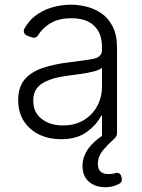

<svg xmlns="http://www.w3.org/2000/svg" viewBox="-20 -573 596 807"><path d="M353.7 190.7Q326.7 167.6 326.7 123.6Q326.7 84.9 353.7 48.3Q373.9 21.7 408.7 -1.8V-86.6H404.8Q387.4 -49.7 345.9 -19.2Q304.7 12.1 235.8 12.1Q186.8 12.1 145.6 -7.1Q105.1 -26.3 80.6 -63.2Q56.5 -100.1 56.5 -152.7Q56.5 -206.3 83.1 -238.3Q109.4 -269.9 157.3 -286.6Q206.3 -303.3 266 -310.4Q337.4 -319.2 371.8 -325.6Q408.7 -332.4 408.7 -363.6V-376.4Q408.7 -432.5 375.7 -464.5Q342.3 -496.4 280.2 -496.4Q221.6 -496.4 184.3 -470.5Q155.9 -451 139.9 -424.4Q137.1 -419.7 132.1 -417.1Q127.1 -414.4 121.8 -414.4Q118.3 -414.4 115.1 -415.5L93.8 -423.3Q87.4 -425.8 83.6 -431.1Q79.9 -436.4 79.9 -442.8Q79.9 -447.8 82.7 -452.8Q99.4 -483 123.2 -502.5Q157 -529.8 196.4 -541.2Q237.9 -553.3 278.4 -553.3Q308.9 -553.3 343.4 -545.1Q377.8 -536.6 406.6 -516.7Q435.7 -496.8 453.8 -461.3Q471.9 -425.8 471.9 -370.7V-14.2Q471.9 -7.5 469.1 -1.4Q466.3 4.6 461.3 9.2Q434.7 33 415.1 55.8Q391.3 83.8 391.3 115.8Q391.3 158.7 436.1 158.7Q452.4 158.7 464.5 154.5Q468.8 153.1 471.2 153.1Q478.3 153.1 483.7 157.7Q489 162.3 490.1 169L491.8 179Q492.2 180 492.2 182.2Q492.2 187.5 489.3 191.9Q486.5 196.4 481.5 199.2Q471.2 204.5 463.1 207.4Q445.7 213.8 421.9 213.8Q380.3 213.8 353.7 190.7ZM155.2 -73.2Q190.3 -45.8 244.3 -45.8Q295.5 -45.8 331.7 -67.8Q368.6 -89.8 388.8 -127.5Q408.7 -165.1 408.7 -209.5V-288.4Q399.5 -279.1 373.9 -272.7Q348.4 -266.3 318.5 -262.1Q278.8 -256.4 266 -255Q196.7 -246.4 158.4 -223Q119.7 -199.6 119.7 -149.9Q119.7 -100.5 155.2 -73.2Z"/></svg>

Font: DeltaSans Light
Style: Regular
Weight: 300
Designer: Rasmus Andersson
Foundry: rsms
Version: Version 3.012